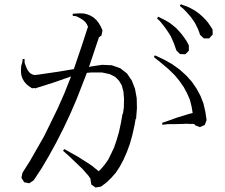

<svg xmlns="http://www.w3.org/2000/svg" viewBox="-20 -875 1040 888"><path d="M402.3 -21.5 398.4 -44.9 399.4 -46.9 389.6 -61.5 361.3 -93.8 297.9 -154.3 271.5 -177.7 277.3 -185.5 336.9 -152.3 384.8 -122.1 405.3 -108.4 436.5 -83 448.2 -94.7 464.8 -114.3 480.5 -136.7 494.1 -164.1 507.8 -193.4 519.5 -227.5 530.3 -264.6 539.1 -305.7 546.9 -349.6H548.8L552.7 -377.9L553.7 -417L550.8 -452.1L543 -480.5L530.3 -502L512.7 -519.5L487.3 -532.2L451.2 -540H404.3L381.8 -538.1L335 -418L304.7 -347.7L273.4 -281.2L240.2 -215.8L207 -155.3L171.9 -95.7L135.7 -41L115.2 -27.3L91.8 -32.2L79.1 -52.7L84 -76.2L118.2 -129.9L184.6 -246.1L247.1 -374L277.3 -442.4L308.6 -521.5L236.3 -496.1L172.9 -475.6L156.2 -470.7L142.6 -465.8V-467.8L127.9 -466.8L113.3 -476.6L101.6 -486.3L91.8 -498L84 -511.7L79.1 -525.4L77.1 -540V-554.7L78.1 -570.3L83 -585.9L85 -602.5L93.8 -601.6V-585L98.6 -571.3L103.5 -559.6L108.4 -549.8L114.3 -542L120.1 -536.1L127 -532.2L133.8 -529.3L137.7 -528.3H144.5L160.2 -530.3L252.9 -543.9L317.4 -554.7H321.3L359.4 -667L385.7 -748L387.7 -747.1L385.7 -753.9L381.8 -762.7L376 -771.5L368.2 -779.3L358.4 -786.1L346.7 -793L333 -799.8L316.4 -801.8V-811.5L334 -812.5L350.6 -813.5L368.2 -812.5L383.8 -808.6L398.4 -802.7L413.1 -793.9L425.8 -782.2L436.5 -768.6L446.3 -752L454.1 -734.4L449.2 -710.9L437.5 -702.1L392.6 -568.4L391.6 -564.5L399.4 -567.4L452.1 -575.2L497.1 -573.2L536.1 -559.6L567.4 -535.2L589.8 -502L604.5 -463.9L612.3 -420.9L613.3 -374L609.4 -325.2H607.4L601.6 -293L591.8 -249L580.1 -208L566.4 -170.9L550.8 -135.7L534.2 -104.5L515.6 -76.2L494.1 -51.8L470.7 -29.3L446.3 -11.7L421.9 -7.8ZM738.3 -599.6 776.4 -578.1 810.5 -553.7 840.8 -526.4 867.2 -497.1 888.7 -465.8 907.2 -431.6 920.9 -396.5 929.7 -358.4 935.5 -319.3 926.8 -296.9 904.3 -287.1 881.8 -295.9 879.9 -300.8 874 -301.8H859.4L842.8 -302.7L824.2 -301.8L782.2 -300.8H756.8L731.4 -297.9L729.5 -306.6L754.9 -315.4L798.8 -331.1L852.5 -347.7L868.2 -351.6L871.1 -352.5L866.2 -381.8L858.4 -413.1L845.7 -442.4L830.1 -471.7L810.5 -500L787.1 -528.3L758.8 -555.7L726.6 -583L691.4 -611.3L696.3 -619.1ZM784.2 -674.8 777.3 -690.4 770.5 -706.1 761.7 -720.7 742.2 -749 719.7 -777.3 706.1 -790 711.9 -797.9 746.1 -780.3 762.7 -770.5 778.3 -758.8 793.9 -746.1 806.6 -732.4 820.3 -716.8 832 -701.2 843.8 -683.6 853.5 -665V-640.6L836.9 -624L812.5 -625L795.9 -641.6L790 -658.2ZM894.5 -743.2 880.9 -770.5 862.3 -796.9 839.8 -822.3 826.2 -835.9 811.5 -847.7 816.4 -855.5 852.5 -841.8 869.1 -833 885.7 -823.2 901.4 -811.5 915 -799.8 928.7 -786.1 941.4 -771.5 952.1 -755.9 962.9 -739.3 963.9 -715.8 947.3 -697.3H922.9L905.3 -713.9L900.4 -728.5Z"/></svg>

Font: Kurinto Seri
Style: Regular
Weight: 400
Designer: Kurinto was developed by Clint Goss from a range of fonts that are compatible with the SIL Open Font License Version 1.1
Foundry: Clinton F. Goss
Version: Version 2.196; July 25, 2020